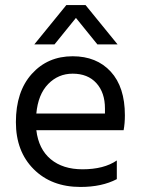

<svg xmlns="http://www.w3.org/2000/svg" viewBox="-20 -736 562 761"><path d="M443 -26Q384 5 299 5Q184 5 113.5 -65.5Q43 -136 43 -252Q43 -373 106 -443Q169 -513 268 -513Q363 -513 419 -452Q475 -391 475 -279Q475 -247 470 -220H124Q133 -145 181 -105Q229 -65 307 -65Q392 -65 443 -100ZM268 -444Q211 -444 171 -403Q131 -362 124 -286H396V-306Q396 -369 362 -406.5Q328 -444 268 -444ZM196 -560H116L243 -716H319L446 -560H366L281 -665Z"/></svg>

Font: Hind Guntur
Style: Regular
Weight: 400
Version: Version 1.000;PS 1.0;hotconv 1.0.86;makeotf.lib2.5.63406; tt